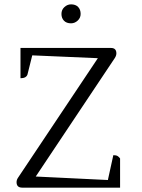

<svg xmlns="http://www.w3.org/2000/svg" viewBox="-20 -861 651 881"><path d="M82 0Q56 0 56 -25Q56 -36 63 -46L429 -594L128 -607L106 -519Q100 -502 74 -502V-641H489Q514 -641 514 -616Q514 -606 507 -595L144 -51L475 -35L500 -149Q513 -149 519.5 -145Q526 -141 531 -134V0ZM306 -754Q285 -754 273.5 -766Q262 -778 262 -797Q262 -816 275.5 -828.5Q289 -841 306 -841Q327 -841 338.5 -829Q350 -817 350 -797Q350 -779 336.5 -766.5Q323 -754 306 -754Z"/></svg>

Font: Petrona Light
Style: Regular
Weight: 300
Designer: Ringo R. Seeber
Foundry: Ringo R. Seeber
Version: Version 2.001; ttfautohint (v1.8.3)